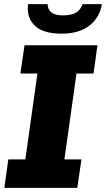

<svg xmlns="http://www.w3.org/2000/svg" viewBox="-20 -904 510 924"><path d="M1 0 20 -137H102L160 -550H78L98 -686H449L430 -550H348L290 -137H372L352 0ZM276 -742Q186 -742 146.5 -781.5Q107 -821 115 -884H209Q210 -858 227.5 -844Q245 -830 284 -830Q324 -830 346.5 -844Q369 -858 377 -884H470Q461 -821 411 -781.5Q361 -742 276 -742Z"/></svg>

Font: Chivo Medium ExtraBold
Style: Italic
Weight: 800
Italic angle: -8.05°
Version: Version 2.002